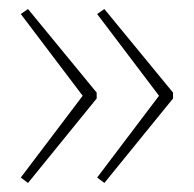

<svg xmlns="http://www.w3.org/2000/svg" viewBox="-20 -492 429 425"><path d="M363 -274 211 -87 195 -99 332 -280 195 -461 211 -472 363 -287ZM194 -274 42 -87 26 -99 163 -280 26 -461 42 -472 194 -287Z"/></svg>

Font: Noto Sans Devanagari Thin
Style: Regular
Weight: 100
Designer: Jelle Bosma - Monotype Design Team
Foundry: Monotype Imaging Inc.
Version: Version 2.004; ttfautohint (v1.8.4.7-5d5b)